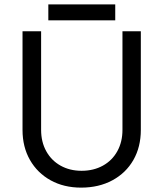

<svg xmlns="http://www.w3.org/2000/svg" viewBox="-20 -843 747 878"><path d="M351 15Q272 15 211.5 -18.5Q151 -52 117 -111.5Q83 -171 83 -249V-700H168V-249Q168 -194 191.5 -151.5Q215 -109 257 -85.5Q299 -62 353 -62Q408 -62 450.5 -85.5Q493 -109 516.5 -151.5Q540 -194 540 -249V-700H624V-249Q624 -171 590 -111.5Q556 -52 494 -18.5Q432 15 351 15ZM201 -750V-823H507V-750Z"/></svg>

Font: Figtree Light
Style: Regular
Weight: 400
Version: Version 2.002